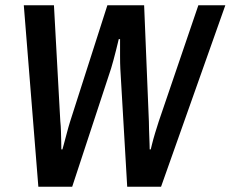

<svg xmlns="http://www.w3.org/2000/svg" viewBox="-20 -706 872 726"><path d="M125 0 70 -686H184L208 -248Q210 -230 210.5 -209.5Q211 -189 211.5 -171Q212 -153 212 -141H216Q216 -141 221 -159Q226 -177 232.5 -202Q239 -227 245 -246L386 -686H525L543 -246Q543 -234 543.5 -219.5Q544 -205 544.5 -190Q545 -175 545.5 -162Q546 -149 546 -141H550Q550 -141 554.5 -159.5Q559 -178 566.5 -203Q574 -228 580 -246L730 -686H832L589 0H461L435 -446Q434 -466 434 -494.5Q434 -523 434 -558H429Q429 -558 426 -545.5Q423 -533 418.5 -515Q414 -497 409 -478.5Q404 -460 400 -447L253 0Z"/></svg>

Font: Archivo Narrow SemiBold
Style: Italic
Weight: 600
Italic angle: -8°
Designer: Hector Gatti
Foundry: Omnibus-Type
Version: Version 3.002